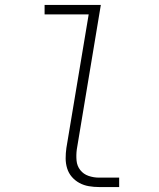

<svg xmlns="http://www.w3.org/2000/svg" viewBox="-20 -755 640 775"><path d="M380 0Q359 0 338.5 -3.5Q318 -7 300.5 -16.5Q283 -26 270 -41Q257 -56 251 -75.5Q245 -95 245 -116Q245 -137 248 -158L338 -697H160V-735H387L290 -152Q287 -129 289 -107Q291 -85 304 -68.5Q317 -52 337.5 -45Q358 -38 380 -38H461V0Z"/></svg>

Font: Iosevka Slab XLtExObl
Style: Regular
Weight: 200
Width: 7
Italic angle: -9°
Monospace: yes
Designer: Belleve Invis
Foundry: Belleve Invis
Version: Version 11.1.1; ttfautohint (v1.8.3)